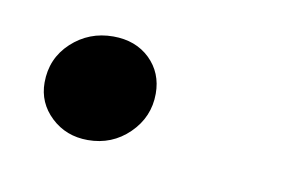

<svg xmlns="http://www.w3.org/2000/svg" viewBox="-31 -136 288 189"><g transform="rotate(10 113.5 -41.5)"><path d="M63.7 11.3Q41.9 11.3 27 -2.8Q12.1 -16.9 12.1 -37.1Q12.1 -61.3 29.4 -77.4Q46.8 -93.5 71 -93.5Q93.5 -93.5 107.7 -79.8Q121.8 -66.1 121.8 -45.2Q121.8 -21.8 104.8 -5.2Q87.9 11.3 63.7 11.3Z"/></g></svg>

Font: Playfair 144pt
Style: Italic
Weight: 400
Italic angle: -15.6°
Designer: Claus Eggers Sørensen
Foundry: Claus Eggers Sørensen
Version: Version 2.001;gftools[0.9.30]